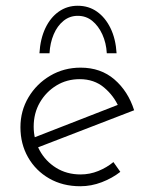

<svg xmlns="http://www.w3.org/2000/svg" viewBox="-20 -639 527 667"><path d="M259 8Q198 8 151 -19Q104 -46 77.5 -92.5Q51 -139 51 -197Q51 -254 79 -301Q107 -348 154.5 -376Q202 -404 260 -404Q330 -404 377.5 -363Q425 -322 446 -256L104 -124L90 -158L403 -280L393 -266Q376 -306 341.5 -335Q307 -364 257 -364Q212 -364 176 -342Q140 -320 118.5 -283Q97 -246 97 -199Q97 -155 117.5 -117Q138 -79 175 -56Q212 -33 260 -33Q292 -33 321.5 -45Q351 -57 374 -76L398 -42Q370 -20 333.5 -6Q297 8 259 8ZM250 -619Q288 -619 317 -598.5Q346 -578 364 -541Q382 -504 385 -454H351Q349 -490 335.5 -519.5Q322 -549 300.5 -566.5Q279 -584 250 -584Q222 -584 200.5 -566.5Q179 -549 166.5 -519.5Q154 -490 152 -454H117Q120 -504 137.5 -541Q155 -578 184 -598.5Q213 -619 250 -619Z"/></svg>

Font: Josefin Sans Thin Light
Style: Regular
Weight: 300
Version: Version 2.000